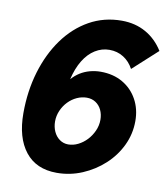

<svg xmlns="http://www.w3.org/2000/svg" viewBox="-82 -785 759 865"><g transform="rotate(10 298.0 -353.0)"><path d="M235 10Q296 10 351.5 -13.5Q407 -37 450.5 -77Q494 -117 519 -169.5Q544 -222 544 -281Q544 -336 520 -379.5Q496 -423 453 -448Q410 -473 352 -473Q327 -473 303 -466.5Q279 -460 259 -447.5Q239 -435 222 -416Q234 -467 256 -503Q278 -539 308.5 -558Q339 -577 374 -577Q410 -577 438.5 -559Q467 -541 484 -509L596 -611Q565 -661 516.5 -688.5Q468 -716 406 -716Q325 -716 258 -678.5Q191 -641 142.5 -574Q94 -507 67.5 -418.5Q41 -330 41 -229Q41 -117 91 -53.5Q141 10 235 10ZM264 -125Q242 -125 224.5 -137.5Q207 -150 197.5 -171Q188 -192 188 -217Q188 -243 198.5 -267Q209 -291 226.5 -309Q244 -327 266 -337Q288 -347 311 -347Q334 -347 351.5 -335.5Q369 -324 378.5 -304Q388 -284 388 -259Q388 -233 377 -208.5Q366 -184 348.5 -165.5Q331 -147 309 -136Q287 -125 264 -125Z"/></g></svg>

Font: Raleway Thin ExtraBold
Style: Italic
Weight: 800
Italic angle: -12°
Version: Version 4.026